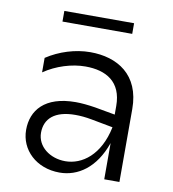

<svg xmlns="http://www.w3.org/2000/svg" viewBox="-79 -761 754 835"><g transform="rotate(10 298.0 -343.0)"><path d="M436 0H503V-322C503 -474 400 -534 281 -534C215 -534 145 -512 89 -475V-411C143 -448 211 -469 271 -469C362 -469 432 -430 432 -323V-285L343 -301C311 -306 282 -309 256 -309C119 -309 64 -239 64 -153C64 -65 136 5 239 5C319 5 396 -45 436 -160ZM138 -644H446V-691H138ZM130 -152C130 -214 173 -254 264 -254C286 -254 309 -252 336 -247L432 -229C406 -103 329 -48 255 -48C187 -48 130 -91 130 -152Z"/></g></svg>

Font: Chess Sans
Style: Regular
Weight: 400
Designer: Wolf Bōese
Foundry: Wolf Bōese
Version: Version 7.223;Glyphs 3.3 (3306)